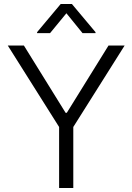

<svg xmlns="http://www.w3.org/2000/svg" viewBox="-20 -933 657 953"><path d="M98.6 -707 305.7 -373H311.5L518.6 -707H598.6L343.8 -302.7V0H273.4V-302.7L18.6 -707ZM309.6 -867.2 228.5 -768.6H164.1V-773.4L281.2 -913.1H336.9L454.1 -773.4V-768.6H389.6Z"/></svg>

Font: Pretendard JP Light
Style: Regular
Weight: 300
Designer: Base glyphs from Inter by Rasmus Andersson; Hangeul glyphs from Noto Sans CJK(Source Han Sans) by Jang Soo-young and Kan
Foundry: Kil Hyung-jin
Version: Version 1.309